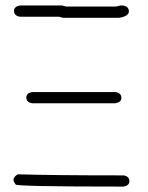

<svg xmlns="http://www.w3.org/2000/svg" viewBox="-20 -692 540 702"><path d="M52.7 -671.9H207Q209 -671.9 222.7 -668H404.3Q418 -671.9 419.9 -671.9H429.7Q451.2 -668.5 451.2 -650.4Q451.2 -632.8 416 -627H210.9Q209 -627 195.3 -630.9H52.7Q31.2 -634.3 31.2 -652.3Q31.2 -668 52.7 -671.9ZM97.7 -355.5H402.3Q423.8 -352.1 423.8 -334Q423.8 -318.4 402.3 -314.5H97.7Q76.2 -317.9 76.2 -335.9Q76.2 -351.6 97.7 -355.5ZM44.9 -54.7Q177.7 -50.8 412.1 -50.8H431.6Q453.1 -47.4 453.1 -29.3Q453.1 -13.7 431.6 -9.8H423.8Q37.1 -9.8 37.1 -17.6Q29.3 -27.8 29.3 -35.2Q29.3 -44.9 44.9 -54.7Z"/></svg>

Font: CEF Fonts CJK Mono
Style: Regular
Weight: 400
Designer: PartyBoss (派对大魔王)
Version: Release 2.25